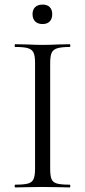

<svg xmlns="http://www.w3.org/2000/svg" viewBox="-20 -818 372 838"><path d="M284 -12Q287 -12 287 -6Q287 0 284 0Q254 0 236 -1L165 -2L96 -1Q78 0 47 0Q44 0 44 -6Q44 -12 47 -12Q85 -12 102.5 -17Q120 -22 126.5 -36.5Q133 -51 133 -81V-544Q133 -574 126.5 -588Q120 -602 102.5 -607.5Q85 -613 47 -613Q44 -613 44 -619Q44 -625 47 -625L96 -624Q138 -622 165 -622Q195 -622 237 -624L284 -625Q287 -625 287 -619Q287 -613 284 -613Q247 -613 229 -607Q211 -601 205 -586.5Q199 -572 199 -542V-81Q199 -50 205 -36Q211 -22 228.5 -17Q246 -12 284 -12ZM122 -756Q122 -776 133.5 -787Q145 -798 166 -798Q186 -798 197 -787Q208 -776 208 -756Q208 -736 197 -724.5Q186 -713 166 -713Q145 -713 133.5 -724.5Q122 -736 122 -756Z"/></svg>

Font: Cormorant
Style: Regular
Weight: 400
Designer: Christian Thalmann (Catharsis Fonts)
Foundry: Catharsis Fonts
Version: Version 4.000